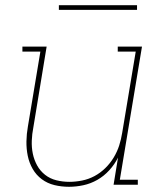

<svg xmlns="http://www.w3.org/2000/svg" viewBox="-20 -709 640 737"><path d="M245 8Q216 8 189 1.5Q162 -5 140.5 -21Q119 -37 105.5 -60.5Q92 -84 86.5 -111Q81 -138 81.5 -166.5Q82 -195 87 -223L135 -511H66V-530H159L108 -220Q103 -195 102 -169Q101 -143 106 -119Q111 -95 122.5 -74Q134 -53 153 -38Q172 -23 196.5 -17Q221 -11 246 -11Q270 -11 295 -16Q320 -21 342.5 -33Q365 -45 384 -63.5Q403 -82 416.5 -104.5Q430 -127 437.5 -150.5Q445 -174 449 -199L501 -511H432V-530H525L440 -19H509V0H416L433 -104Q420 -78 399.5 -55.5Q379 -33 353.5 -18.5Q328 -4 300 2Q272 8 245 8ZM206 -671V-689H506V-671Z"/></svg>

Font: Iosevka Curly Slab ThExObl
Style: Regular
Weight: 100
Width: 7
Italic angle: -9°
Monospace: yes
Designer: Belleve Invis
Foundry: Belleve Invis
Version: Version 11.1.0; ttfautohint (v1.8.3)